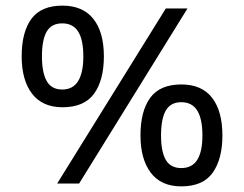

<svg xmlns="http://www.w3.org/2000/svg" viewBox="-20 -652 868 682"><path d="M569 -622H646L261 0H183ZM202 -271Q131 -271 94 -319Q57 -367 57 -452Q57 -538 91.5 -585Q126 -632 202 -632Q274 -632 311.5 -585Q349 -538 349 -452Q349 -367 314 -319Q279 -271 202 -271ZM201 -334Q239 -334 257.5 -364Q276 -394 276 -452Q276 -511 257.5 -540Q239 -569 201 -569Q163 -569 146 -540Q129 -511 129 -452Q129 -394 146 -364Q163 -334 201 -334ZM624 10Q552 10 515.5 -38.5Q479 -87 479 -171Q479 -257 513.5 -304.5Q548 -352 624 -352Q697 -352 733.5 -304.5Q770 -257 770 -171Q770 -87 735.5 -38.5Q701 10 624 10ZM624 -55Q662 -55 680.5 -84Q699 -113 699 -171Q699 -230 680.5 -259.5Q662 -289 624 -289Q586 -289 569 -259.5Q552 -230 552 -171Q552 -113 569 -84Q586 -55 624 -55Z"/></svg>

Font: lhindi15
Style: Regular
Weight: 400
Designer: Jelle Bosma - Monotype Design Team
Foundry: Monotype Imaging Inc.
Version: Version 2.006